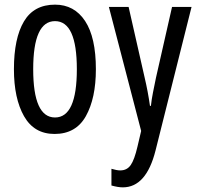

<svg xmlns="http://www.w3.org/2000/svg" viewBox="-20 -567 855 827"><path d="M393 -269Q393 -406 346.5 -476.5Q300 -547 217 -547Q126 -547 83 -474.5Q40 -402 40 -269Q40 -143 83.5 -66.5Q127 10 215 10Q307 10 350 -67Q393 -144 393 -269ZM123 -269Q123 -476 217 -476Q311 -476 311 -269Q311 -61 217 -61Q123 -61 123 -269ZM449 -537 588 -3 572 65Q559 121 543 144Q527 167 498 167Q483 167 460 160V232Q489 240 509 240Q610 240 650 81L805 -537H721L652 -233Q645 -199 639 -169Q633 -139 630 -111H626Q617 -174 603 -233L534 -537Z"/></svg>

Font: Noto Sans Display Condensed
Style: Regular
Weight: 400
Width: 3
Designer: Monotype Design Team
Foundry: Monotype Imaging Inc.
Version: Version 1.900